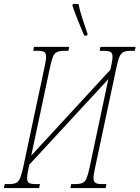

<svg xmlns="http://www.w3.org/2000/svg" viewBox="-45 -951 706 971"><path d="M-25 0 -21 -20H0Q24 -20 36.5 -26Q49 -32 57 -51Q65 -70 73 -108L179 -606Q188 -645 188 -663Q188 -683 178 -688.5Q168 -694 144 -694H123L127 -714H305L301 -694H281Q257 -694 243.5 -688Q230 -682 222.5 -663.5Q215 -645 207 -606L113 -164L513 -598L515 -606Q524 -645 524 -664Q524 -683 513.5 -688.5Q503 -694 479 -694H459L463 -714H641L637 -694H616Q593 -694 580 -688Q567 -682 559 -663.5Q551 -645 543 -606L437 -108Q428 -69 428 -51Q428 -32 438 -26Q448 -20 472 -20H493L489 0H311L315 -20H335Q360 -20 373 -26Q386 -32 393.5 -51Q401 -70 409 -108L503 -551L103 -118L101 -108Q92 -69 92 -50Q92 -31 102.5 -25.5Q113 -20 137 -20H157L153 0ZM381 -771Q362 -815 348.5 -849Q335 -883 321 -923L324 -931H352Q357 -903 370.5 -861Q384 -819 398 -779L395 -771Z"/></svg>

Font: Noto Serif ExtraCondensed Thin
Style: Italic
Weight: 100
Width: 2
Italic angle: -12°
Designer: Monotype Design Team
Foundry: Monotype Imaging Inc.
Version: Version 2.013